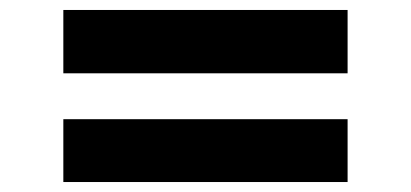

<svg xmlns="http://www.w3.org/2000/svg" viewBox="-20 -474 824 385"><path d="M107 -327V-454H677V-327ZM107 -109V-235H677V-109Z"/></svg>

Font: Lexend Mega SemiBold
Style: Regular
Weight: 600
Designer: Bonnie Shaver-Troup, Thomas Jockin
Foundry: Lexend
Version: Version 1.007